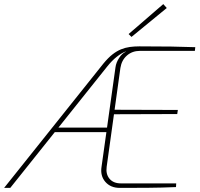

<svg xmlns="http://www.w3.org/2000/svg" viewBox="-50 -916 973 936"><path d="M629 -690Q723 -690 785 -689Q847 -688 902 -686L900 -668H632Q595 -668 569 -645.5Q543 -623 537 -585L470 -103Q465 -67 484 -44.5Q503 -22 539 -22H809L808 -4Q738 -1 670 -0.5Q602 0 534 0Q489 0 463.5 -29.5Q438 -59 445 -103L513 -588Q516 -611 531 -634Q546 -657 564 -664H560Q542 -657 519 -639Q496 -621 472 -591L0 0H-30L454 -606Q477 -634 498 -650.5Q519 -667 540 -675.5Q561 -684 583 -687Q605 -690 629 -690ZM484 -294 480 -272H203L220 -294ZM501 -381 817 -380 814 -360 498 -359ZM746 -896 763 -877 591 -736 577 -750Z"/></svg>

Font: Exo 2 Thin
Style: Italic
Weight: 250
Italic angle: -8°
Designer: Natanael Gama
Foundry: Natanael Gama
Version: Version 2.010